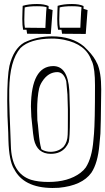

<svg xmlns="http://www.w3.org/2000/svg" viewBox="-20 -897 524 956"><path d="M464 -580V-581Q484 -537 484 -452Q482 -261 480 -232Q479 -220 478 -210L475 -177Q467 -85 435 -37Q389 27 273 38Q257 39 241 39Q96 38 49 -58V-57Q25 -98 22 -198Q22 -227 21 -237Q16 -322 16 -395Q16 -518 27 -569Q47 -653 100 -685Q164 -716 238 -716Q338 -716 398 -666Q409 -656 417 -647Q450 -613 464 -580ZM435 -597Q407 -677 299 -699Q269 -705 238 -705Q129 -704 82 -658Q28 -596 26 -450Q26 -448 26 -397Q26 -371 34 -173Q37 -34 134 -2Q170 9 221 9Q320 9 380 -36Q397 -49 407 -63Q438 -111 445 -198L448 -231Q453 -290 453 -472Q453 -554 439 -589Q437 -593 435 -597ZM326 -421 328 -353V-305Q328 -209 322 -189Q316 -174 306 -162Q280 -131 233 -131Q165 -131 149 -203Q146 -214 138 -297Q137 -308 136 -316Q134 -350 134 -367Q136 -567 245 -568Q317 -568 325 -448Q326 -435 326 -421ZM318 -353 316 -421V-425Q311 -487 310 -492Q298 -537 266 -538Q220 -538 190 -491Q179 -474 175 -457V-458Q165 -413 165 -347Q165 -314 166 -297V-298Q169 -279 172 -242Q177 -185 185 -158L184 -159L187 -153Q207 -141 233 -141Q274 -142 299 -169L298 -168Q316 -191 317 -226Q318 -240 318 -305ZM233 -728 115 -729Q115 -731 114 -736Q112 -745 112 -749H95Q91 -770 91 -803Q91 -817 92 -843Q93 -861 93 -868Q122 -877 164 -877Q201 -877 222 -867V-853Q226 -852 232 -850Q239 -848 242 -847L233 -729ZM407 -728 289 -729Q289 -731 288 -736Q286 -745 286 -749H269Q265 -770 265 -803Q265 -817 266 -843Q267 -861 267 -868Q296 -877 338 -877Q375 -877 396 -867V-853Q400 -852 406 -850Q413 -848 416 -847L407 -729ZM107 -759 204 -758H206V-760Q206 -768 207.5 -792.5Q209 -817 210 -839L212 -861Q200 -866 164 -866Q123 -866 103 -860Q103 -856 102 -840Q101 -813 101 -799Q101 -774 104 -759ZM281 -759H378H380V-760Q380 -768 381.5 -792.5Q383 -817 384 -839L386 -861Q374 -866 338 -866Q297 -866 277 -860Q277 -856 276 -840Q275 -813 275 -799Q275 -774 278 -759Z"/></svg>

Font: Londrina Shadow
Style: Regular
Weight: 400
Designer: Marcelo Magalhaes
Foundry: Marcelo Magalhães
Version: Version 1.001 2011